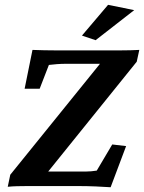

<svg xmlns="http://www.w3.org/2000/svg" viewBox="-20 -786 608 811"><path d="M447.3 4.9Q421.9 2.9 384.8 1.5Q347.7 0 318.4 0H89.8Q71.3 0 51.8 0.5Q32.2 1 12.7 2.9L23.4 -47.9L435.5 -557.6L427.7 -516.6H266.6Q238.3 -516.6 220.7 -515.1Q203.1 -513.7 186.5 -511.7L147.5 -411.1H84L117.2 -575.2Q140.6 -574.2 167 -573.7Q193.4 -573.2 211.9 -573.2H491.2Q510.7 -573.2 529.8 -573.7Q548.8 -574.2 568.4 -575.2L557.6 -525.4L151.4 -21.5L159.2 -61.5H343.8Q355.5 -61.5 365.7 -62.5Q376 -63.5 388.7 -65.4L454.1 -175.8L512.7 -168.9ZM383.8 -616.2 326.2 -635.7 436.5 -765.6 546.9 -743.2Z"/></svg>

Font: Crimson Pro ExtraLight
Style: Bold Italic
Weight: 700
Italic angle: -12°
Version: Version 1.002